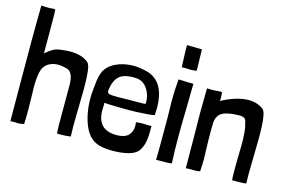

<svg xmlns="http://www.w3.org/2000/svg" viewBox="-94 -935 1736 1164"><g transform="rotate(15 774.5 -353.5)"><path d="M126 -598Q126 -711 124 -720Q124 -723 114 -723Q106 -723 98.5 -722Q91 -721 86 -721Q67 -720 36 -723Q34 -605 34 -493L35 -187Q36 -112 36 3Q45 2 59 2L89 3Q101 3 121 -2V-6Q123 -35 123 -89Q123 -132 121 -198L120 -232Q120 -285 127 -323Q135 -364 162.5 -383.5Q190 -403 229 -403Q251 -403 272 -397Q290 -393 296 -389Q324 -370 326 -306V-110V-50Q326 -28 328 2Q374 4 414 -2Q412 -42 412 -70Q412 -104 414 -184Q416 -266 416 -304Q416 -371 411 -412Q406 -453 393 -464Q352 -499 279 -499Q258 -499 234 -496Q194 -493 173.5 -481.5Q153 -470 126 -447V-536Z M595 -250Q633 -248 712 -248Q749 -248 760 -249Q853 -253 872 -259Q874 -287 874 -302Q874 -484 738 -507Q703 -515 671 -515Q610 -515 560 -491Q510 -467 491 -423Q481 -397 477.5 -370Q474 -343 472 -317.5Q470 -292 469 -284Q464 -174 499 -88.5Q534 -3 612 10Q617 12 637.5 14Q658 16 682 16Q735 16 779.5 4.5Q824 -7 842 -34Q861 -65 866 -99Q871 -133 870 -190Q859 -189 850.5 -189.5Q842 -190 836 -190Q828 -191 812 -191Q794 -191 773 -188Q775 -172 775 -166Q775 -127 751.5 -104.5Q728 -82 679 -82Q557 -82 557 -206L558 -235V-253Q570 -250 595 -250ZM801 -317Q801 -313 799.5 -311.5Q798 -310 793 -309Q781 -308 685 -308Q659 -307 622 -307Q584 -307 572.5 -311Q561 -315 561 -327Q561 -331 563 -343Q570 -393 597.5 -420Q625 -447 690 -447Q707 -447 718 -445Q729 -443 744 -436Q771 -419 785.5 -389Q800 -359 801 -328Z M953 -631Q955 -597 955 -582Q966 -583 974 -582.5Q982 -582 988 -582Q996 -581 1012 -581Q1038 -581 1048 -586L1045 -718Q1013 -718 951 -720Q950 -697 953 -631ZM955 -504Q949 -438 949 -369Q949 -331 951 -261V-177V-87Q951 -28 950 1Q954 0 972 0Q978 0 1006 0Q1034 0 1048 -3Q1044 -75 1044 -167Q1044 -265 1047 -361Q1049 -455 1049 -500V-503Q1013 -503 983 -505Q962 -506 955 -505Z M1220 -500Q1212 -500 1204 -499Q1196 -498 1190 -498Q1180 -497 1164 -497Q1148 -497 1136 -498Q1134 -394 1134 -346Q1134 -287 1136 -169L1137 3Q1146 2 1162 2Q1170 2 1188.5 2.5Q1207 3 1226 -1V-5Q1229 -44 1229 -81Q1229 -99 1227 -137Q1225 -201 1225 -257Q1225 -293 1226 -306Q1230 -353 1262.5 -371Q1295 -389 1364 -390Q1410 -393 1413 -358Q1422 -331 1424.5 -296Q1427 -261 1427 -255Q1428 -227 1426 -162L1425 -98V-55Q1425 -15 1427 1H1460Q1496 1 1515 -2Q1514 -21 1514 -65Q1514 -99 1516 -175Q1518 -255 1518 -293Q1518 -443 1494 -464Q1459 -493 1404 -495Q1358 -495 1312 -479.5Q1266 -464 1232 -444V-469Q1232 -486 1230 -497Q1230 -500 1220 -500Z"/></g></svg>

Font: Londrina Solid Light
Style: Regular
Weight: 300
Designer: Marcelo Magalhaes
Foundry: Marcelo Magalhães
Version: Version 1.002